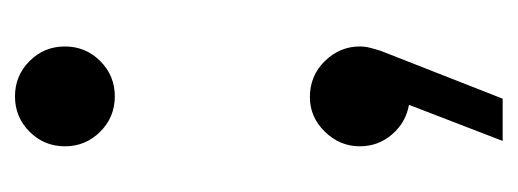

<svg xmlns="http://www.w3.org/2000/svg" viewBox="-232 -310 675 250"><g transform="rotate(-90 105.0 -184.5)"><path d="M47 133 94 11Q71 7 55.5 -11Q40 -29 40 -53Q40 -79 59 -98.5Q78 -118 104 -118Q132 -118 151 -98.5Q170 -79 170 -53Q170 -46 168 -38.5Q166 -31 164 -25L102 133ZM105 -372Q78 -372 59 -391Q40 -410 40 -437Q40 -464 59 -483Q78 -502 105 -502Q132 -502 151 -483Q170 -464 170 -437Q170 -410 151 -391Q132 -372 105 -372Z"/></g></svg>

Font: Atkinson Hyperlegible Next
Style: Regular
Weight: 400
Designer: Elliott Scott, Megan Eiswerth, Linus Boman, Theodore Petrosky, Letters from Sweden
Foundry: Applied Design Works, Letters from Sweden
Version: Version 2.001